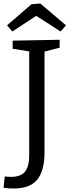

<svg xmlns="http://www.w3.org/2000/svg" viewBox="-43 -925 395 1091"><path d="M296 -699V-654L210 -632V-59Q210 44 169 95Q128 146 36 146Q5 146 -23 142L-16 78Q10 80 19 80Q75 80 99 50.5Q123 21 123 -43V-633L29 -648V-694ZM186 -905 332 -781 301 -746 163 -835 27 -746 -3 -781 136 -901Z"/></svg>

Font: Bitter Pro
Style: Regular
Weight: 400
Designer: Sol Matas, and Bitter project Authors
Foundry: Sol Matas
Version: Version 1.010